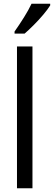

<svg xmlns="http://www.w3.org/2000/svg" viewBox="-20 -1009 289 1029"><path d="M154 0H71V-760H154ZM249 -980Q236 -959 212 -930.5Q188 -902 160.5 -874.5Q133 -847 112 -829H58V-840Q84 -877 108.5 -916Q133 -955 149 -989H249Z"/></svg>

Font: Noto Sans Tamil Condensed
Style: Regular
Weight: 400
Width: 3
Designer: Jelle Bosma - Monotype Design Team
Foundry: Monotype Imaging Inc.
Version: Version 2.004; ttfautohint (v1.8.4.7-5d5b)